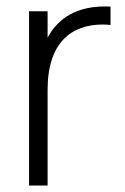

<svg xmlns="http://www.w3.org/2000/svg" viewBox="-20 -575 388 595"><path d="M322.5 -554.5C316.5 -555 311 -555 305 -555C200.5 -555 151.5 -503.5 127.5 -458V-540H70V0H127.5V-296.5C127.5 -444.5 202.5 -499 298.5 -499C307.5 -499 315 -498.5 322.5 -497.5Z"/></svg>

Font: Vela Sans Light
Style: Regular
Weight: 300
Designer: Principal design: Mikhail Sharanda - project Manrope.
Design modification: Ravid Balaliev
Foundry: Mikhail Sharanda
Version: Version 1.001